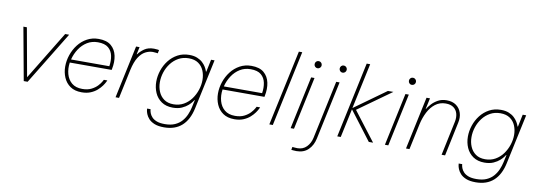

<svg xmlns="http://www.w3.org/2000/svg" viewBox="-69 -1224 5295 1901"><g transform="rotate(10 2579.0 -273.0)"><path d="M177 0 80 -530H115L203 -43L500 -530H540L216 0Z M759 10Q690 10 645 -21Q600 -52 578 -103.5Q556 -155 556 -214Q556 -272 575.5 -330Q595 -388 631.5 -435.5Q668 -483 720 -511.5Q772 -540 836 -540Q918 -540 962 -502.5Q1006 -465 1019 -403.5Q1032 -342 1017 -270L1015 -260H594Q585 -198 600 -144Q615 -90 654.5 -57Q694 -24 760 -24Q814 -24 851.5 -43Q889 -62 912 -87Q935 -112 945.5 -131Q956 -150 956 -150H991Q991 -150 983.5 -134Q976 -118 959 -94Q942 -70 915 -46Q888 -22 849.5 -6Q811 10 759 10ZM601 -292H986Q995 -348 985 -397Q975 -446 939.5 -476Q904 -506 834 -506Q774 -506 727 -477Q680 -448 648 -399.5Q616 -351 601 -292Z M1100 0 1213 -530H1248L1232 -456H1236Q1259 -488 1296.5 -514Q1334 -540 1392 -540Q1412 -540 1427.5 -537.5Q1443 -535 1443 -535L1436 -501Q1436 -501 1420 -503.5Q1404 -506 1386 -506Q1348 -506 1311 -486.5Q1274 -467 1244.5 -420.5Q1215 -374 1197 -292L1135 0Z M1624 210Q1564 210 1526.5 194.5Q1489 179 1468.5 156Q1448 133 1439 110Q1430 87 1428.5 71.5Q1427 56 1427 56H1462Q1462 56 1463.5 68Q1465 80 1472 98Q1479 116 1496 134.5Q1513 153 1544 165Q1575 177 1625 177Q1685 177 1726.5 158.5Q1768 140 1795 109Q1822 78 1838 40.5Q1854 3 1862 -34L1878 -108H1874Q1874 -108 1862.5 -91Q1851 -74 1827 -52.5Q1803 -31 1765.5 -14Q1728 3 1675 3Q1607 3 1561 -28.5Q1515 -60 1492.5 -111.5Q1470 -163 1470 -223Q1470 -279 1488.5 -335Q1507 -391 1543 -437.5Q1579 -484 1630.5 -512Q1682 -540 1748 -540Q1794 -540 1827 -526.5Q1860 -513 1881.5 -493Q1903 -473 1915 -453Q1927 -433 1932 -419.5Q1937 -406 1937 -406H1941L1967 -530H2002L1895 -30Q1870 88 1802 149Q1734 210 1624 210ZM1676 -31Q1733 -31 1778 -56.5Q1823 -82 1854 -124.5Q1885 -167 1901.5 -217.5Q1918 -268 1918 -317Q1918 -368 1900 -411Q1882 -454 1844.5 -480Q1807 -506 1748 -506Q1691 -506 1646 -481Q1601 -456 1569.5 -414.5Q1538 -373 1522 -323.5Q1506 -274 1506 -224Q1506 -173 1524.5 -129Q1543 -85 1580.5 -58Q1618 -31 1676 -31Z M2295 10Q2226 10 2181 -21Q2136 -52 2114 -103.5Q2092 -155 2092 -214Q2092 -272 2111.5 -330Q2131 -388 2167.5 -435.5Q2204 -483 2256 -511.5Q2308 -540 2372 -540Q2454 -540 2498 -502.5Q2542 -465 2555 -403.5Q2568 -342 2553 -270L2551 -260H2130Q2121 -198 2136 -144Q2151 -90 2190.5 -57Q2230 -24 2296 -24Q2350 -24 2387.5 -43Q2425 -62 2448 -87Q2471 -112 2481.5 -131Q2492 -150 2492 -150H2527Q2527 -150 2519.5 -134Q2512 -118 2495 -94Q2478 -70 2451 -46Q2424 -22 2385.5 -6Q2347 10 2295 10ZM2137 -292H2522Q2531 -348 2521 -397Q2511 -446 2475.5 -476Q2440 -506 2370 -506Q2310 -506 2263 -477Q2216 -448 2184 -399.5Q2152 -351 2137 -292Z M2646 0 2809 -760H2843L2681 0Z M3019 -630Q3004 -630 2994 -640.5Q2984 -651 2984 -666Q2984 -681 2994 -691.5Q3004 -702 3019 -702Q3034 -702 3044.5 -691.5Q3055 -681 3055 -666Q3055 -651 3044.5 -640.5Q3034 -630 3019 -630ZM2860 0 2973 -530H3007L2894 0Z M3271 -630Q3256 -630 3246 -640.5Q3236 -651 3236 -666Q3236 -681 3246 -691.5Q3256 -702 3271 -702Q3286 -702 3296.5 -691.5Q3307 -681 3307 -666Q3307 -651 3296.5 -640.5Q3286 -630 3271 -630ZM2956 214Q2937 214 2920.5 212Q2904 210 2904 210L2910 180Q2910 180 2926 182Q2942 184 2960 184Q3016 184 3052 147.5Q3088 111 3100 56L3225 -530H3259L3134 56Q3119 127 3074 170.5Q3029 214 2956 214Z M3329 0 3491 -760H3526L3428 -302L3745 -530H3800L3466 -291L3689 0H3646L3426 -289L3364 0Z M3967 -630Q3952 -630 3942 -640.5Q3932 -651 3932 -666Q3932 -681 3942 -691.5Q3952 -702 3967 -702Q3982 -702 3992.5 -691.5Q4003 -681 4003 -666Q4003 -651 3992.5 -640.5Q3982 -630 3967 -630ZM3808 0 3921 -530H3955L3842 0Z M4020 0 4133 -530H4168L4144 -420H4147Q4160 -442 4185 -470Q4210 -498 4247.5 -519Q4285 -540 4335 -540Q4393 -540 4430.5 -513Q4468 -486 4482.5 -441Q4497 -396 4485 -342L4413 0H4378L4451 -345Q4460 -388 4450.5 -425Q4441 -462 4411.5 -484.5Q4382 -507 4331 -507Q4271 -507 4226.5 -472.5Q4182 -438 4153.5 -382Q4125 -326 4111 -262L4055 0Z M4757 210Q4697 210 4659.5 194.5Q4622 179 4601.5 156Q4581 133 4572 110Q4563 87 4561.5 71.5Q4560 56 4560 56H4595Q4595 56 4596.5 68Q4598 80 4605 98Q4612 116 4629 134.5Q4646 153 4677 165Q4708 177 4758 177Q4818 177 4859.5 158.5Q4901 140 4928 109Q4955 78 4971 40.5Q4987 3 4995 -34L5011 -108H5007Q5007 -108 4995.5 -91Q4984 -74 4960 -52.5Q4936 -31 4898.5 -14Q4861 3 4808 3Q4740 3 4694 -28.5Q4648 -60 4625.5 -111.5Q4603 -163 4603 -223Q4603 -279 4621.5 -335Q4640 -391 4676 -437.5Q4712 -484 4763.5 -512Q4815 -540 4881 -540Q4927 -540 4960 -526.5Q4993 -513 5014.5 -493Q5036 -473 5048 -453Q5060 -433 5065 -419.5Q5070 -406 5070 -406H5074L5100 -530H5135L5028 -30Q5003 88 4935 149Q4867 210 4757 210ZM4809 -31Q4866 -31 4911 -56.5Q4956 -82 4987 -124.5Q5018 -167 5034.5 -217.5Q5051 -268 5051 -317Q5051 -368 5033 -411Q5015 -454 4977.5 -480Q4940 -506 4881 -506Q4824 -506 4779 -481Q4734 -456 4702.5 -414.5Q4671 -373 4655 -323.5Q4639 -274 4639 -224Q4639 -173 4657.5 -129Q4676 -85 4713.5 -58Q4751 -31 4809 -31Z"/></g></svg>

Font: Be Vietnam Pro Thin
Style: Italic
Weight: 100
Italic angle: -12°
Designer: Lam Bao, Tony Le, Vietanh Nguyen
Foundry: Yellow Type Foundry
Version: Version 1.002; ttfautohint (v1.8.3)